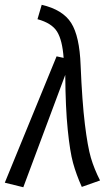

<svg xmlns="http://www.w3.org/2000/svg" viewBox="-39 -769 457 800"><path d="M134.8 -749Q222.7 -728.5 257.6 -673.3Q292.5 -618.2 296.9 -497.1Q303.2 -345.2 314.7 -251.5Q326.2 -157.7 339.8 -111.3Q353.5 -64.9 377.9 -17.1L301.8 9.8Q278.3 -43 265.4 -90.1Q252.4 -137.2 243.2 -228.8Q233.9 -320.3 232.9 -457L58.1 11.2L-19 -7.8L196.8 -534.2L226.1 -527.8Q220.7 -602.5 198.5 -637.7Q176.3 -672.9 117.2 -689Z"/></svg>

Font: Fira Sans Compressed Book
Style: Italic
Weight: 350
Width: 3
Italic angle: -8°
Designer: Carrois Corporate & Edenspiekermann AG
Foundry: Carrois Corporate GbR & Edenspiekermann AG
Version: Version 4.203;PS 004.203;hotconv 1.0.88;makeotf.lib2.5.64775